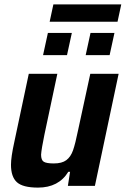

<svg xmlns="http://www.w3.org/2000/svg" viewBox="-20 -846 572 874"><path d="M30 -96Q30 -131 45 -199L111 -510H241L182 -232Q169 -169 167 -142Q167 -117 179.5 -109.5Q192 -102 225 -102Q262 -102 282 -117Q302 -132 312.5 -162Q323 -192 336 -256L391 -510H520L412 0H289L299 -64H291Q247 8 153 8Q84 8 57 -16.5Q30 -41 30 -96ZM176 -595 198 -696H307L285 -595ZM370 -595 392 -696H501L479 -595ZM206 -747 223 -826H532L515 -747Z"/></svg>

Font: Saira Semi Condensed SemiBold
Style: Italic
Weight: 600
Width: 4
Italic angle: -12°
Designer: Hector Gatti with collaboration of the Omnibus-Type team
Foundry: Omnibus-Type
Version: Version 1.001; ttfautohint (v1.8)